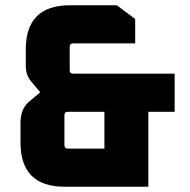

<svg xmlns="http://www.w3.org/2000/svg" viewBox="-20 -710 724 730"><path d="M58 -168V-244Q58 -296 91 -324L133 -359L98 -401Q78 -425 78 -459V-522Q78 -690 246 -690H424L494 -638V-545H258Q245 -545 245 -532V-443Q245 -430 258 -430H644V-285H544V0H226Q58 0 58 -168ZM225 -158Q225 -145 238 -145H377V-285H238Q225 -285 225 -272Z"/></svg>

Font: Oxanium ExtraBold
Style: Regular
Weight: 800
Designer: Severin Meyer
Version: Version 2.000